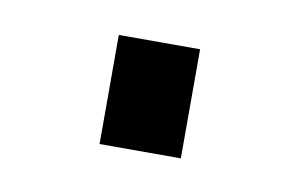

<svg xmlns="http://www.w3.org/2000/svg" viewBox="-32 -175 345 221"><g transform="rotate(10 140.5 -64.0)"><path d="M93 0V-127.5H188V0Z"/></g></svg>

Font: Mohave Light Medium
Style: Regular
Weight: 500
Version: Version 2.003